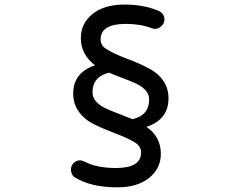

<svg xmlns="http://www.w3.org/2000/svg" viewBox="-20 -761 1040 834"><path d="M303.7 8.8Q296.9 4.9 292.5 -4.9Q288.1 -14.6 288.1 -24.4Q288.1 -41 299.8 -52.7Q311.5 -64.5 327.1 -64.5Q335.9 -64.5 347.7 -58.6Q401.4 -31.2 483.4 -31.2Q592.8 -31.2 592.8 -98.6Q592.8 -126 565.4 -142.6Q535.2 -161.1 480.5 -181.6Q419.9 -205.1 387.7 -221.7Q347.7 -241.2 322.8 -275.4Q297.9 -309.6 297.9 -354.5Q297.9 -445.3 392.6 -477.5Q331.1 -524.4 331.1 -595.7Q331.1 -659.2 381.8 -700.2Q432.6 -741.2 520.5 -741.2Q602.5 -741.2 667 -714.8Q694.3 -703.1 694.3 -675.8Q694.3 -660.2 681.6 -647.9Q668.9 -635.7 653.3 -635.7Q644.5 -635.7 638.7 -638.7Q589.8 -657.2 526.4 -657.2Q417 -657.2 417 -589.8Q417 -561.5 444.3 -546.9Q472.7 -528.3 529.3 -506.8Q586.9 -485.4 623 -465.8Q663.1 -446.3 687.5 -412.6Q711.9 -378.9 711.9 -334Q711.9 -241.2 616.2 -210Q678.7 -167 678.7 -92.8Q678.7 -29.3 627.9 11.7Q577.1 52.7 489.3 52.7Q374 52.7 303.7 8.8ZM503.9 -263.7 555.7 -243.2Q627.9 -260.7 627.9 -328.1Q627.9 -351.6 612.3 -368.7Q596.7 -385.7 573.2 -397Q549.8 -408.2 504.9 -424.8L482.4 -433.6Q469.7 -438.5 453.1 -445.3Q381.8 -427.7 381.8 -360.4Q381.8 -336.9 397.5 -319.8Q413.1 -302.7 436.5 -291.5Q460 -280.3 503.9 -263.7Z"/></svg>

Font: jf-openhuninn-2.0
Style: Regular
Weight: 400
Designer: [Kosugi Maru]
Designed by MOTOYA      

[Varela Round]
Joe Prince (Latin component); Avraham Cornfeld (Hebrew component)
Foundry: justfont CO.,LTD.
Version: 2.0